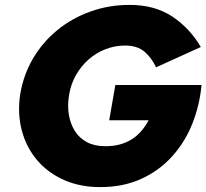

<svg xmlns="http://www.w3.org/2000/svg" viewBox="-20 -738 843 784"><path d="M426 -247H587Q574 -223 557 -203Q540 -183 518.5 -169.5Q497 -156 470.5 -148.5Q444 -141 410 -141Q366 -141 335 -157.5Q304 -174 285.5 -203.5Q267 -233 261 -270.5Q255 -308 262 -350Q269 -394 290 -431Q311 -468 341.5 -495Q372 -522 410.5 -537Q449 -552 491 -552Q541 -552 570.5 -526.5Q600 -501 617 -463L800 -546Q755 -623 683.5 -670.5Q612 -718 509 -718Q425 -718 349.5 -691Q274 -664 214 -615Q154 -566 114.5 -498.5Q75 -431 62 -350Q51 -272 69.5 -203.5Q88 -135 132 -83.5Q176 -32 241.5 -3Q307 26 389 26Q483 26 556.5 -7.5Q630 -41 682.5 -99Q735 -157 765 -232Q795 -307 803 -391H451Z"/></svg>

Font: Jost ExtraBold
Style: Italic
Weight: 800
Italic angle: -5°
Version: Version 3.710